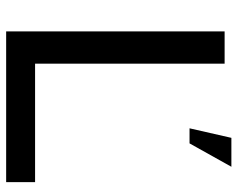

<svg xmlns="http://www.w3.org/2000/svg" viewBox="-94 -678 772 624"><g transform="rotate(90 292.0 -366.0)"><path d="M82 0V-710H187V-94H572V0ZM397 -596 428 -732H522L446 -596Z"/></g></svg>

Font: Rising Sun Medium
Style: Regular
Weight: 500
Designer: Matt McInerney, Pablo Impallari, Rodrigo Fuenzalida (Raleway font), Stephen Hutchings (Greek), Cristiano Sobral (main ch
Foundry: The Rising Sun Project Authors
Version: Version 4.327; ttfautohint (v1.8.4.7-5d5b-dirty)